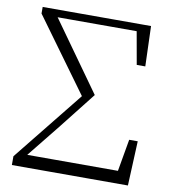

<svg xmlns="http://www.w3.org/2000/svg" viewBox="-81 -793 762 862"><g transform="rotate(10 299.5 -361.5)"><path d="M31 0V-40L299 -374L298 -344L44 -693V-723H538L544 -540H505L473 -720L503 -689H307H112V-676L101 -713L343 -374L210 -205L71 -32L83 -74V-57H532L498 -20L530 -203H569L560 0Z"/></g></svg>

Font: Noto Serif JP ExtraLight
Style: Regular
Weight: 200
Designer: Ryoko NISHIZUKA  (kana & ideographs); Frank Grießhammer (Latin, Greek & Cyrillic); Wenlong ZHANG  (bopomofo); Sandoll Co
Foundry: Adobe
Version: Version 2.002-H1;hotconv 1.1.0;makeotfexe 2.6.0